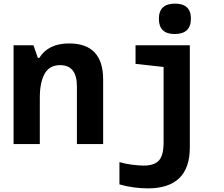

<svg xmlns="http://www.w3.org/2000/svg" viewBox="-20 -796 1240 1061"><path d="M1035 -693Q1035 -776 947 -776Q858 -776 858 -692Q858 -608 945 -608Q1035 -608 1035 -693ZM200 0V-257Q200 -340 226.5 -388Q253 -436 312 -436Q405 -436 405 -319V0H550V-356Q550 -556 362 -556Q247 -556 197 -476H189L165 -546H55V0ZM1029 19V-546H729V-443L884 -426V-9Q884 62 858.5 90.5Q833 119 774 119Q749 119 712 114.5Q675 110 640 100V223Q678 234 719 239.5Q760 245 796 245Q1029 245 1029 19Z"/></svg>

Font: Noto Sans Mono UI
Style: Bold
Weight: 700
Designer: Monotype Design team
Foundry: Monotype Imaging Inc.
Version: 1.000